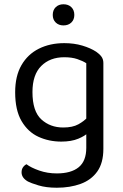

<svg xmlns="http://www.w3.org/2000/svg" viewBox="-20 -677 577 899"><path d="M267 -14Q209 -14 160 -36.5Q111 -59 81 -110Q51 -161 51 -245Q51 -321 80.5 -372Q110 -423 162 -449Q214 -475 281 -475Q327 -475 365.5 -463.5Q404 -452 430 -435Q445 -425 454.5 -412.5Q464 -400 464 -382V-73H384V-381Q367 -392 341.5 -400.5Q316 -409 281 -409Q214 -409 173 -368Q132 -327 132 -246Q132 -156 173.5 -118Q215 -80 276 -80Q320 -80 347 -95Q374 -110 390 -128L394 -57Q379 -41 346.5 -27.5Q314 -14 267 -14ZM384 15V-90H464V20Q464 86 435.5 126Q407 166 357.5 184Q308 202 246 202Q196 202 160 191Q124 180 111 173Q81 156 81 130Q81 116 87.5 106.5Q94 97 104 92Q125 108 163.5 121.5Q202 135 246 135Q313 135 348.5 106Q384 77 384 15ZM328 -607Q328 -585 314 -571.5Q300 -558 277 -558Q255 -558 241 -571.5Q227 -585 227 -607Q227 -630 241 -643.5Q255 -657 277 -657Q300 -657 314 -643.5Q328 -630 328 -607Z"/></svg>

Font: Baloo Tammudu 2
Style: Regular
Weight: 400
Designer: Maithili Shingre, Omkar Shende and Ek Type
Foundry: Ek Type
Version: Version 1.700